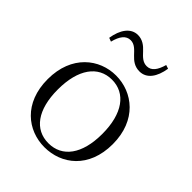

<svg xmlns="http://www.w3.org/2000/svg" viewBox="-216 -884 1022 1022"><g transform="rotate(45 295.0 -373.5)"><path d="M294 14C421 14 540 -74 540 -255C540 -435 419 -526 294 -526C170 -526 50 -435 50 -255C50 -75 168 14 294 14ZM294 -16C191 -16 127 -101 127 -254C127 -407 191 -495 294 -495C397 -495 462 -407 462 -254C462 -101 397 -16 294 -16ZM126 -642 147 -634C160 -686 182 -714 216 -714C246 -714 264 -692 286 -669C306 -648 329 -629 366 -629C420 -629 453 -676 464 -747L443 -754C429 -704 408 -676 374 -676C345 -676 327 -694 304 -719C284 -741 259 -761 224 -761C171 -761 137 -712 126 -642Z"/></g></svg>

Font: Noto Serif TC Light
Style: Regular
Weight: 300
Designer: Ryoko NISHIZUKA 西塚涼子 (kana & ideographs); Frank Grießhammer (Latin, Greek & Cyrillic); Wenlong ZHANG 张文龙 (bopomofo); San
Foundry: Adobe
Version: Version 2.001;hotconv 1.1.0;makeotfexe 2.6.0